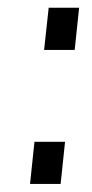

<svg xmlns="http://www.w3.org/2000/svg" viewBox="-20 -550 233 487"><path d="M56.2 -83.5 67.4 -190.4H145L133.8 -83.5ZM91.8 -423.3 103.5 -530.3H180.7L169.4 -423.3Z"/></svg>

Font: Oswald
Style: Light
Weight: 300
Designer: Vernon Adams
Foundry: Vernon Adams
Version: 3.0; ttfautohint (v0.95.6-bc232) -l 8 -r 50 -G 200 -x 0 -w "